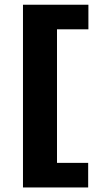

<svg xmlns="http://www.w3.org/2000/svg" viewBox="-20 -659 434 824"><path d="M78.6 145.5V-638.7H359.4V-533.2H224.6V40H358.4V145.5Z"/></svg>

Font: Kameron
Style: Regular
Weight: 400
Designer: Vernon Adams
Foundry: Vernon Adams
Version: Version 1.100